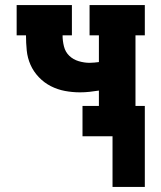

<svg xmlns="http://www.w3.org/2000/svg" viewBox="-20 -540 640 761"><path d="M426 201V0H307V-120H372V-181Q353 -178 334.5 -176Q316 -174 297 -174Q267 -174 237.5 -179.5Q208 -185 181.5 -198.5Q155 -212 134 -234Q113 -256 101 -283Q89 -310 86 -340Q83 -370 83 -400H46V-520H265V-400H228Q228 -378 233.5 -356Q239 -334 254.5 -319Q270 -304 292 -297.5Q314 -291 335 -291Q345 -291 354 -292Q363 -293 372 -294V-400H335V-520H554V-400H517V-120H554V201Z"/></svg>

Font: Iosevka Etoile Heavy
Style: Regular
Weight: 900
Designer: Belleve Invis
Foundry: Belleve Invis
Version: Version 22.1.2; ttfautohint (v1.8.4)